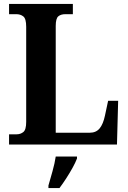

<svg xmlns="http://www.w3.org/2000/svg" viewBox="-20 -734 650 975"><path d="M26 0V-52H65Q84 -52 98.5 -63.5Q113 -75 113 -115V-598Q113 -639 98.5 -650.5Q84 -662 63 -662H26V-714H350V-662H312Q289 -662 276 -651Q263 -640 263 -602V-60H436Q468 -60 486 -82Q504 -104 513 -147L529 -222H580L574 0ZM226 208Q235 177 246.5 136Q258 95 263 61H371V71Q363 92 348 119Q333 146 315.5 173Q298 200 282 221H226Z"/></svg>

Font: Noto Serif Thai SemiCondensed
Style: Bold
Weight: 700
Width: 4
Designer: Monotype Design Team
Foundry: Monotype Imaging Inc.
Version: Version 2.002; ttfautohint (v1.8.4.7-5d5b)